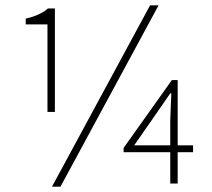

<svg xmlns="http://www.w3.org/2000/svg" viewBox="-20 -692 798 724"><path d="M622 0V-118H446V-134L628 -390H650V-144H708V-118H650V0ZM486 -144H622V-238L626 -340H622L564 -256ZM159 -270V-600H77V-622Q129 -633 161 -660H187V-270ZM176 12 546 -672H578L208 12Z"/></svg>

Font: TypoPRO Source Sans Pro
Style: Regular
Weight: 200
Designer: Paul D. Hunt
Foundry: Adobe Systems Incorporated
Version: Version 2.020;PS 2.000;hotconv 1.0.86;makeotf.lib2.5.63406